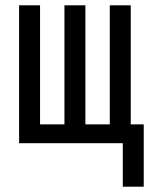

<svg xmlns="http://www.w3.org/2000/svg" viewBox="-20 -540 565 724"><path d="M522 164H443V0H52V-520H131V-71H223V-520H302V-71H394V-520H473V-71H522Z"/></svg>

Font: Iosevka Pride
Style: Regular
Weight: 400
Monospace: yes
Designer: Belleve Invis
Foundry: Belleve Invis
Version: Version 30.3.1; ttfautohint (v1.8.4)